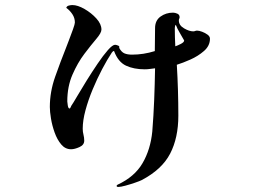

<svg xmlns="http://www.w3.org/2000/svg" viewBox="-20 -639 1040 759"><path d="M708 -479Q700 -494 690.5 -509.5Q681 -525 675 -541Q671 -537 671 -528Q671 -510 671.5 -492Q672 -474 673 -456Q680 -458 694 -465Q708 -472 708 -479ZM810 -486Q810 -458 786.5 -437.5Q763 -417 732.5 -403.5Q702 -390 679 -383Q685 -283 685 -182Q685 -94 652.5 -31.5Q620 31 540 73Q532 77 513 83.5Q494 90 475.5 95Q457 100 448 100Q441 100 441 96Q441 93 445 91Q512 60 543.5 6Q575 -48 582 -119Q587 -181 589.5 -244Q592 -307 593 -369Q583 -368 573 -366.5Q563 -365 552 -365Q509 -365 478 -379.5Q447 -394 431 -437Q428 -438 426 -435.5Q424 -433 422 -431Q404 -404 384 -366Q364 -328 346.5 -286Q329 -244 318 -203.5Q307 -163 307 -130Q307 -118 310 -106.5Q313 -95 313 -83Q313 -66 294 -57.5Q275 -49 261 -49Q238 -49 222 -68Q206 -87 196 -115Q186 -143 181.5 -170.5Q177 -198 177 -216Q177 -276 198 -335.5Q219 -395 241 -450Q244 -458 252.5 -480Q261 -502 268.5 -523Q276 -544 276 -550Q276 -568 266 -583Q256 -598 242 -608Q244 -615 252 -617Q260 -619 266 -619Q287 -619 314 -603.5Q341 -588 361 -566Q381 -544 381 -522Q381 -509 360.5 -485Q340 -461 313.5 -426Q287 -391 266.5 -344Q246 -297 246 -238Q246 -234 248 -222Q250 -210 255 -210Q257 -210 259 -214.5Q261 -219 262 -221Q269 -231 285 -258.5Q301 -286 322.5 -320.5Q344 -355 366 -387.5Q388 -420 406.5 -441Q425 -462 435 -462Q439 -462 446.5 -459Q454 -456 451 -450Q460 -433 472 -428Q484 -423 502 -423Q547 -423 592 -437L593 -528Q593 -558 614.5 -573.5Q636 -589 664 -589Q672 -589 681 -585Q690 -581 690 -571Q690 -568 688.5 -565Q687 -562 687 -558Q687 -539 707.5 -527Q728 -515 744 -515Q748 -515 751.5 -516.5Q755 -518 759 -518Q767 -518 779 -513.5Q791 -509 800.5 -502Q810 -495 810 -486Z"/></svg>

Font: Kaisei HarunoUmi
Style: Bold
Weight: 700
Designer: Font-Kai, 金井和夫
Foundry: KAZUO KANAI
Version: Version 5.003